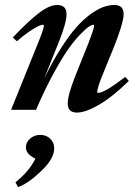

<svg xmlns="http://www.w3.org/2000/svg" viewBox="-20 -445 566 778"><path d="M24.9 0 134.3 -271Q157.7 -328.6 157.7 -340.3Q157.7 -344.7 153.8 -344.7Q147.9 -344.7 136.2 -339.6Q124.5 -334.5 100.3 -318.4Q76.2 -302.2 48.3 -277.8L31.7 -293Q95.2 -359.9 137.7 -392.3Q180.2 -424.8 211.9 -424.8Q249.5 -424.8 249.5 -387.2Q249.5 -353.5 220.7 -280.8L158.7 -126Q191.9 -194.3 225.6 -247.3Q259.3 -300.3 288.3 -333.3Q317.4 -366.2 346.4 -387.2Q375.5 -408.2 398.7 -416.5Q421.9 -424.8 443.8 -424.8Q481 -424.8 481 -387.2Q481 -369.6 468.8 -330.1Q456.5 -290.5 441.4 -253.9L393.6 -136.7Q374 -87.4 374 -72.8Q374 -68.8 377.9 -68.8Q404.3 -68.8 487.3 -133.3L502 -117.2Q436 -52.2 381.1 -20.5Q326.2 11.2 292 11.2Q254.4 11.2 254.4 -25.9Q254.4 -58.6 284.2 -134.8L337.9 -269Q361.3 -329.6 361.3 -340.8Q361.3 -344.7 357.4 -344.7Q353 -344.7 342.3 -338.4Q331.5 -332 309.1 -309.6Q286.6 -287.1 261 -252.2Q235.4 -217.3 199 -151.1Q162.6 -85 126 0ZM53.2 313 42.5 293.9Q98.1 249.5 123.5 197.8Q85 179.7 85 151.9Q85 131.3 102.1 116.5Q119.1 101.6 143.1 101.6Q167.5 101.6 183.6 117.2Q199.7 132.8 199.7 155.8Q199.7 198.2 147.5 247.6Q93.8 299.3 53.2 313Z"/></svg>

Font: Elstob 18pt
Style: Bold Italic
Weight: 700
Italic angle: -20°
Designer: Peter S. Baker
Version: Version 1.015